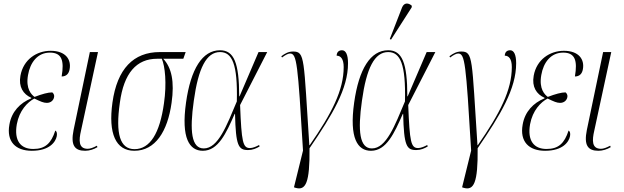

<svg xmlns="http://www.w3.org/2000/svg" viewBox="-20 -824 3452 1062"><path d="M156 10C254 10 288 -39 294 -71C297 -88 293 -98 286 -102C263 -31 230 0 164 0C94 0 57 -46 73 -137C87 -213 132 -259 170 -279C205 -262 221 -255 239 -255C262 -255 276 -270 279 -286C282 -301 274 -309 269 -313C246 -313 213 -304 171 -288C155 -300 121 -331 135 -409C147 -479 188 -533 256 -533C322 -533 336 -489 321 -401C347 -401 361 -417 365 -441C375 -494 344 -543 260 -543C183 -543 109 -495 93 -405C82 -344 108 -303 153 -283V-280C91 -255 44 -206 32 -135C15 -41 66 10 156 10Z M451 10C475 10 499 2 519 -10L516 -18C495 -7 479 -1 465 -1C413 -1 416 -49 428 -101L522 -536H477L387 -105C370 -21 392 10 451 10Z M723 10C839 10 907 -97 929 -255C946 -373 929 -450 883 -499H994L1007 -536H864C718 -536 628 -443 602 -257C578 -86 620 10 723 10ZM724 1C644 1 618 -83 643 -256C665 -420 735 -499 849 -499H875C893 -458 903 -362 887 -253C864 -87 810 1 724 1Z M1102 10C1187 10 1231 -87 1278 -194H1280C1284 -17 1299 6 1352 6C1377 6 1398 -3 1416 -14L1413 -22C1399 -14 1378 -5 1363 -5C1323 -5 1316 -38 1308 -243L1458 -536H1410L1305 -291H1303C1303 -477 1274 -546 1197 -546C1099 -546 1035 -442 1009 -257C981 -59 1028 10 1102 10ZM1107 -3C1039 -3 1028 -98 1052 -267C1077 -448 1122 -536 1197 -536C1264 -536 1295 -470 1290 -263C1234 -130 1187 -3 1107 -3Z M1615 215C1671 231 1694 188 1692 -4C1820 -191 1905 -333 1905 -474C1905 -523 1892 -546 1872 -546C1856 -546 1843 -538 1842 -516C1864 -516 1881 -499 1881 -453C1881 -326 1816 -198 1693 -21H1691C1659 -503 1668 -539 1601 -539C1575 -539 1556 -528 1536 -513L1540 -506C1557 -519 1573 -528 1584 -528C1622 -528 1627 -476 1656 9L1606 212Z M2143 -605 2257 -783 2258 -792C2241 -808 2216 -812 2204 -783L2136 -608ZM2032 10C2117 10 2161 -87 2208 -194H2210C2214 -17 2229 6 2282 6C2307 6 2328 -3 2346 -14L2343 -22C2329 -14 2308 -5 2293 -5C2253 -5 2246 -38 2238 -243L2388 -536H2340L2235 -291H2233C2233 -477 2204 -546 2127 -546C2029 -546 1965 -442 1939 -257C1911 -59 1958 10 2032 10ZM2037 -3C1969 -3 1958 -98 1982 -267C2007 -448 2052 -536 2127 -536C2194 -536 2225 -470 2220 -263C2164 -130 2117 -3 2037 -3Z M2545 215C2601 231 2624 188 2622 -4C2750 -191 2835 -333 2835 -474C2835 -523 2822 -546 2802 -546C2786 -546 2773 -538 2772 -516C2794 -516 2811 -499 2811 -453C2811 -326 2746 -198 2623 -21H2621C2589 -503 2598 -539 2531 -539C2505 -539 2486 -528 2466 -513L2470 -506C2487 -519 2503 -528 2514 -528C2552 -528 2557 -476 2586 9L2536 212Z M2995 10C3093 10 3127 -39 3133 -71C3136 -88 3132 -98 3125 -102C3102 -31 3069 0 3003 0C2933 0 2896 -46 2912 -137C2926 -213 2971 -259 3009 -279C3044 -262 3060 -255 3078 -255C3101 -255 3115 -270 3118 -286C3121 -301 3113 -309 3108 -313C3085 -313 3052 -304 3010 -288C2994 -300 2960 -331 2974 -409C2986 -479 3027 -533 3095 -533C3161 -533 3175 -489 3160 -401C3186 -401 3200 -417 3204 -441C3214 -494 3183 -543 3099 -543C3022 -543 2948 -495 2932 -405C2921 -344 2947 -303 2992 -283V-280C2930 -255 2883 -206 2871 -135C2854 -41 2905 10 2995 10Z M3290 10C3314 10 3338 2 3358 -10L3355 -18C3334 -7 3318 -1 3304 -1C3252 -1 3255 -49 3267 -101L3361 -536H3316L3226 -105C3209 -21 3231 10 3290 10Z"/></svg>

Font: Noto Serif Display ExtraCondensed ExtraLight
Style: Italic
Weight: 200
Width: 2
Italic angle: -12°
Designer: Monotype Design Team
Foundry: Monotype Imaging Inc.
Version: Version 2.009